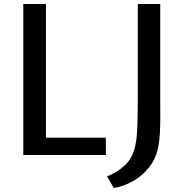

<svg xmlns="http://www.w3.org/2000/svg" viewBox="-20 -763 915 945"><path d="M206.1 -743.2V-85.4H501V0H94.7V-743.2ZM642.6 -32.2Q652.8 -69.3 655.5 -127.2Q658.2 -185.1 658.2 -279.3V-296.9V-743.2H768.6V-299.3L769 -194.8Q769 -146.5 767.1 -109.9Q765.1 -73.2 759.3 -42Q748.5 17.6 713.1 61.5Q677.7 105.5 631.3 130.4Q585 155.3 540 162.1L506.8 105Q552.2 88.4 590.3 54.4Q628.4 20.5 642.6 -32.2Z"/></svg>

Font: Merriweather Sans
Style: Regular
Weight: 400
Designer: Eben Sorkin
Foundry: Eben Sorkin
Version: Version 1.006; ttfautohint (v1.4.1) -l 6 -r 50 -G 0 -x 11 -H